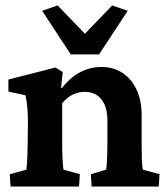

<svg xmlns="http://www.w3.org/2000/svg" viewBox="-20 -681 614 701"><path d="M18.6 0 15.6 -44.9 76.2 -61.5Q77.1 -65.4 78.1 -79.1Q79.1 -92.8 80.1 -113.8Q81.1 -134.8 81.1 -159.2L82 -233.4Q82 -263.7 80.1 -286.1Q78.1 -308.6 73.2 -333L10.7 -346.7V-390.6L182.6 -434.6L209 -418L203.1 -360.4L206.1 -359.4Q236.3 -398.4 272.9 -417.5Q309.6 -436.5 350.6 -436.5Q392.6 -436.5 425.3 -416Q458 -395.5 477.5 -356Q497.1 -316.4 497.1 -260.7V-160.2Q497.1 -127 498 -98.1Q499 -69.3 502 -61.5L562.5 -44.9L559.6 0H314.5L311.5 -44.9L367.2 -61.5Q369.1 -70.3 370.1 -86.4Q371.1 -102.5 371.6 -122.1Q372.1 -141.6 372.1 -159.2V-241.2Q372.1 -278.3 360.8 -301.3Q349.6 -324.2 331.5 -335Q313.5 -345.7 290 -345.7Q265.6 -345.7 244.6 -335Q223.6 -324.2 207 -303.7V-160.2Q207 -127 208.5 -98.1Q210 -69.3 211.9 -61.5L271.5 -44.9L268.6 0ZM446.3 -641.6 341.8 -482.4H238.3L133.8 -641.6L190.4 -661.1L322.3 -524.4H257.8L389.6 -661.1Z"/></svg>

Font: Crimson Pro
Style: Bold
Weight: 700
Designer: Jacques Le Bailly
Foundry: Baron von Fonthausen
Version: Version 1.003